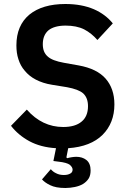

<svg xmlns="http://www.w3.org/2000/svg" viewBox="-20 -730 640 960"><path d="M307 210C323 210 339 208 354 205C369 202 383 197 395 190C406 183 416 174 423 163C430 152 433 138 433 122C433 122 433 122 433 122C433 99 426 81 412 70C398 59 381 54 361 54C361 54 361 54 361 54C354 54 346 55 339 56C331 57 323 59 316 61C316 61 312 57 312 57C312 57 321 11 321 11C321 11 321 11 321 11C396 6 454 -17 493 -56C532 -95 552 -146 552 -208C552 -208 552 -208 552 -208C552 -261 537 -304 508 -337C479 -370 434 -392 373 -403C373 -403 300 -416 300 -416C300 -416 300 -416 300 -416C261 -423 234 -433 218 -448C202 -462 194 -482 194 -509C194 -509 194 -509 194 -509C194 -540 204 -563 223 -579C242 -594 271 -602 308 -602C308 -602 308 -602 308 -602C344 -602 375 -596 401 -583C426 -570 448 -552 467 -530C467 -530 544 -613 544 -613C544 -613 544 -613 544 -613C520 -643 488 -667 449 -684C409 -701 362 -710 307 -710C307 -710 307 -710 307 -710C230 -710 170 -692 127 -657C84 -621 62 -570 62 -503C62 -503 62 -503 62 -503C62 -478 65 -455 72 -434C79 -412 89 -393 104 -376C118 -359 136 -344 159 -332C182 -320 209 -311 241 -306C241 -306 315 -294 315 -294C315 -294 315 -294 315 -294C353 -287 380 -277 396 -263C412 -248 420 -227 420 -199C420 -199 420 -199 420 -199C420 -165 409 -139 388 -122C367 -104 336 -95 296 -95C296 -95 296 -95 296 -95C226 -95 165 -124 114 -182C114 -182 35 -101 35 -101C35 -101 35 -101 35 -101C59 -70 90 -44 127 -24C164 -4 209 8 260 11C260 11 247 75 247 75C247 75 270 78 270 78C270 78 270 78 270 78C300 81 320 87 329 94C338 102 343 110 343 118C343 118 343 118 343 118C343 127 339 134 331 138C322 143 312 145 299 145C299 145 299 145 299 145C284 145 271 142 260 136C249 131 241 124 234 116C234 116 190 167 190 167C190 167 190 167 190 167C199 177 212 187 231 196C249 205 274 210 307 210C307 210 307 210 307 210Z"/></svg>

Font: IBM Plex Mono Mod
Style: SemiBold
Weight: 500
Designer: Mike Abbink, Paul van der Laan, Pieter van Rosmalen
Foundry: Bold Monday
Version: ""